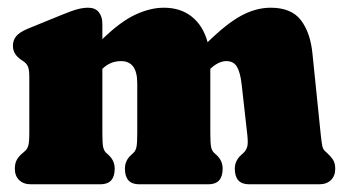

<svg xmlns="http://www.w3.org/2000/svg" viewBox="-20 -478 892 498"><path d="M245.5 -416.5V-376.5Q293 -422.5 331.5 -440.2Q370 -458 405 -458Q448.5 -458 477.8 -434.5Q507 -411 518.5 -368.5Q568.5 -417.5 606.5 -437.8Q644.5 -458 682 -458Q735.5 -458 760.2 -426Q785 -394 790.5 -338.5L811.5 -133Q814 -109 815.8 -100.2Q817.5 -91.5 822.5 -86.5L827.5 -82Q837.5 -73 843.5 -64Q849.5 -55 849.5 -40.5Q849.5 -21.5 838.2 -10.8Q827 0 808 0H626Q589 0 589 -40.5Q589 -61 605.5 -76L611.5 -81.5Q617.5 -87 620.8 -96Q624 -105 621.5 -128L606.5 -261.5Q603 -290.5 594.5 -305Q586 -319.5 567 -319.5Q547 -319.5 525.5 -299.5V-133Q525.5 -107 527.5 -97Q529.5 -87 535.5 -81.5L541.5 -76Q557.5 -61.5 557.5 -40.5Q557.5 0 520.5 0H341Q304 0 304 -40.5Q304 -61.5 320 -76L326 -81.5Q332 -87 334 -97Q336 -107 336 -133V-262Q336 -319.5 294 -319.5Q266 -319.5 245.5 -299.5V-133Q245.5 -107 247.5 -97Q249.5 -87 255.5 -81.5L261.5 -76Q277.5 -61.5 277.5 -40.5Q277.5 0 240.5 0H60Q41 0 29.8 -10.8Q18.5 -21.5 18.5 -40.5Q18.5 -55 24 -64.2Q29.5 -73.5 40 -82L45 -86.5Q50.5 -91 53.2 -99.8Q56 -108.5 56 -133V-278.5Q56 -298 52.2 -306Q48.5 -314 40 -319.5L35.5 -322.5Q13.5 -337 13.5 -359Q13.5 -373.5 22 -384Q30.5 -394.5 52 -403.5L141.5 -440Q167 -450.5 181.5 -454.2Q196 -458 208.5 -458Q227 -458 236.2 -446.5Q245.5 -435 245.5 -416.5Z"/></svg>

Font: Fraunces 144pt SuperSoft Black
Style: Regular
Weight: 900
Version: Version 1.000;[b76b70a41]